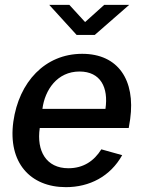

<svg xmlns="http://www.w3.org/2000/svg" viewBox="-20 -762 595 792"><path d="M511 -234 517 -271C539 -431 468 -540 319 -540C166 -540 58 -424 35 -260C12 -91 105 10 252 10C349 10 435 -34 484 -122L398 -146C368 -98 324 -68 262 -68C171 -68 130 -139 144 -234ZM331 -671 266 -742H183L296 -618H371L513 -742H410ZM155 -313C165 -391 216 -467 308 -467C395 -467 428 -401 415 -313Z"/></svg>

Font: Cheyenne Sans Medium
Style: Italic
Weight: 500
Italic angle: -8.13011°
Designer: The Public Sans project authors (U.S. Web Design System), Libre Franklin designed by Pablo Impallari and Rodrigo Fuenzal
Foundry: The Cheyenne Sans Project Authors
Version: Version 2.007